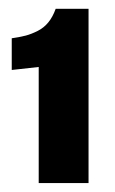

<svg xmlns="http://www.w3.org/2000/svg" viewBox="-20 -410 258 430"><path d="M66.7 0H178.3V-390.3H104.7Q98.3 -372.3 88.3 -360Q78.3 -347.7 64.3 -340.7Q50.3 -333.7 37.7 -330.3Q25 -327 6.3 -324.3V-253.3L66.7 -260Z"/></svg>

Font: Jomhuria
Style: Regular
Weight: 400
Designer: Arabic design by Kourosh Beigpour, Latin design by Eben Sorkin, engineering by Lasse Fister and Khaled Hosney
Version: Version 1.0010